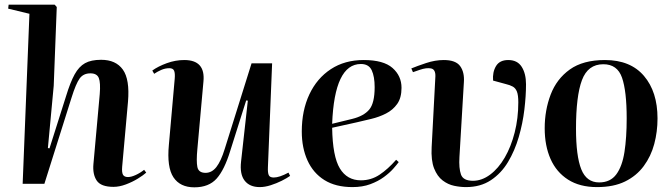

<svg xmlns="http://www.w3.org/2000/svg" viewBox="-20 -787 2879 822"><path d="M606 -48Q594 -37 570.5 -22.5Q547 -8 519 2.5Q491 13 466 13Q412 13 394 -14Q376 -41 380 -85L407 -384Q411 -433 403 -453Q395 -473 367 -473Q337 -473 321 -451Q305 -429 286 -368L170 0H77L106 -728L15 -750L17 -767H214L223 -757L210 -420L185 -153L192 -152L263 -376Q281 -435 299.5 -468.5Q318 -502 344 -516.5Q370 -531 413 -531Q476 -531 506 -489Q536 -447 528 -352L503 -73Q501 -49 506.5 -39Q512 -29 528 -29Q542 -29 561.5 -38Q581 -47 597 -60Z M632 -485Q657 -503 694 -516.5Q731 -530 769 -530Q860 -530 851 -438L825 -149Q820 -97 825 -72Q830 -47 860 -47Q887 -47 906.5 -72Q926 -97 942 -149L1057 -516H1145L1127 -71Q1126 -48 1130.5 -37.5Q1135 -27 1152 -27Q1176 -27 1215 -48L1222 -34Q1208 -24 1186 -13Q1164 -2 1139 6Q1114 14 1092 14Q1049 14 1027.5 -13.5Q1006 -41 1012 -95L1041 -356L1034 -357L966 -142Q941 -60 907.5 -22.5Q874 15 812 15Q751 15 722.5 -28Q694 -71 703 -167L728 -450Q730 -473 725.5 -484Q721 -495 705 -495Q687 -495 670 -487.5Q653 -480 640 -471Z M1537 -530Q1622 -530 1660.5 -496Q1699 -462 1699 -411Q1699 -368 1680.5 -342Q1662 -316 1632.5 -301Q1603 -286 1569.5 -278Q1536 -270 1506 -263L1402 -240Q1404 -117 1435 -66Q1466 -15 1525 -15Q1569 -15 1605 -39Q1641 -63 1676 -103L1687 -93Q1679 -82 1663.5 -64.5Q1648 -47 1623.5 -29Q1599 -11 1565.5 1.5Q1532 14 1489 14Q1417 14 1369 -16Q1321 -46 1296.5 -100Q1272 -154 1272 -224Q1272 -314 1304.5 -383Q1337 -452 1396.5 -491Q1456 -530 1537 -530ZM1584 -414Q1584 -459 1571.5 -486Q1559 -513 1525 -513Q1412 -513 1402 -257L1488 -278Q1537 -290 1560.5 -317.5Q1584 -345 1584 -414Z M2156 -530Q2195 -530 2213.5 -501Q2232 -472 2232 -426Q2232 -377 2225 -318Q2218 -259 2201 -200.5Q2184 -142 2155 -93.5Q2126 -45 2081.5 -15.5Q2037 14 1975 14Q1951 14 1924.5 8.5Q1898 3 1875 -14.5Q1852 -32 1838.5 -66Q1825 -100 1828 -157L1844 -460Q1845 -490 1825.5 -494Q1806 -498 1777 -488L1748 -478L1741 -494Q1765 -504 1804 -517Q1843 -530 1880 -530Q1931 -530 1950 -504Q1969 -478 1966 -435L1947 -115Q1944 -67 1953.5 -40Q1963 -13 2005 -13Q2043 -13 2078.5 -39.5Q2114 -66 2141 -112.5Q2168 -159 2183.5 -220Q2199 -281 2199 -349Q2199 -380 2193 -395Q2187 -410 2175 -416.5Q2163 -423 2146 -427L2091 -442Q2088 -478 2103.5 -504Q2119 -530 2156 -530Z M2536 14Q2462 14 2412 -18Q2362 -50 2337 -106.5Q2312 -163 2312 -238Q2312 -315 2337.5 -382Q2363 -449 2419.5 -489.5Q2476 -530 2570 -530Q2679 -530 2737 -462Q2795 -394 2795 -280Q2795 -223 2781 -170.5Q2767 -118 2736 -76Q2705 -34 2656 -10Q2607 14 2536 14ZM2545 -6Q2593 -6 2618.5 -40.5Q2644 -75 2653.5 -136.5Q2663 -198 2663 -280Q2663 -397 2643 -454.5Q2623 -512 2563 -512Q2497 -512 2471.5 -444Q2446 -376 2446 -236Q2446 -119 2468.5 -62.5Q2491 -6 2545 -6Z"/></svg>

Font: Literata 72pt SemiBold
Style: Italic
Weight: 600
Italic angle: -2°
Designer: Latin by Veronika Burian and Jose Scaglione. Greek by Irene Vlachou. Cyrillic by Vera Evstafieva
Foundry: TypeTogether
Version: Version 3.002